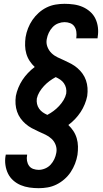

<svg xmlns="http://www.w3.org/2000/svg" viewBox="-20 -843 540 1006"><path d="M183 143Q158 143 134 139.5Q110 136 88.5 127Q67 118 49.5 102.5Q32 87 22 66.5Q12 46 8.5 22Q5 -2 9 -26Q10 -28 10 -29.5Q10 -31 10 -33H122Q122 -32 122 -31.5Q122 -31 122 -30Q119 -15 121.5 -0.5Q124 14 132 25.5Q140 37 154 42Q168 47 183 47Q199 47 216 40Q233 33 245 20Q257 7 264.5 -9Q272 -25 275 -42Q279 -63 272 -82.5Q265 -102 250.5 -115.5Q236 -129 218 -137.5Q200 -146 182 -154Q164 -162 146.5 -171.5Q129 -181 114 -194Q99 -207 87.5 -223Q76 -239 69.5 -258Q63 -277 61.5 -297.5Q60 -318 63 -340Q67 -361 76 -383Q85 -405 97.5 -424Q110 -443 126.5 -460.5Q143 -478 162 -492Q147 -506 135.5 -523.5Q124 -541 118 -561.5Q112 -582 111.5 -604Q111 -626 114 -648Q118 -672 127 -695Q136 -718 150 -738.5Q164 -759 183 -776Q202 -793 224.5 -804Q247 -815 271 -819Q295 -823 318 -823Q343 -823 367.5 -819.5Q392 -816 413.5 -806.5Q435 -797 452.5 -781.5Q470 -766 480 -745Q490 -724 493 -699.5Q496 -675 492 -651Q492 -649 491.5 -646.5Q491 -644 491 -642H379Q379 -643 379.5 -644Q380 -645 380 -646Q382 -661 380 -676.5Q378 -692 370 -704Q362 -716 348 -721.5Q334 -727 318 -727Q302 -727 285 -720.5Q268 -714 255.5 -700.5Q243 -687 235.5 -671Q228 -655 225 -638Q221 -617 228.5 -597.5Q236 -578 250 -564.5Q264 -551 282 -542.5Q300 -534 318 -526Q336 -518 353.5 -508.5Q371 -499 386 -486Q401 -473 412.5 -457Q424 -441 430.5 -422Q437 -403 438.5 -382.5Q440 -362 437 -340Q433 -319 424 -297Q415 -275 402.5 -256Q390 -237 373.5 -219.5Q357 -202 338 -188Q353 -174 364.5 -156.5Q376 -139 382 -118.5Q388 -98 388.5 -76Q389 -54 386 -32Q382 -8 373 15Q364 38 350.5 58.5Q337 79 317.5 96Q298 113 275.5 124Q253 135 229.5 139Q206 143 183 143ZM228 -241Q245 -250 260.5 -261.5Q276 -273 289.5 -287.5Q303 -302 313 -318.5Q323 -335 327 -353Q329 -368 326 -381.5Q323 -395 315 -406.5Q307 -418 296 -425.5Q285 -433 272 -439Q255 -430 239.5 -418.5Q224 -407 210.5 -392.5Q197 -378 187 -361.5Q177 -345 173 -327Q171 -312 174 -298.5Q177 -285 185 -273.5Q193 -262 204 -254.5Q215 -247 228 -241Z"/></svg>

Font: Iosevka Slab
Style: Bold Italic
Weight: 700
Italic angle: -9°
Monospace: yes
Designer: Belleve Invis
Foundry: Belleve Invis
Version: Version 11.1.0; ttfautohint (v1.8.3)